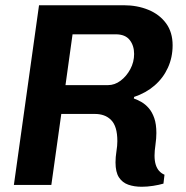

<svg xmlns="http://www.w3.org/2000/svg" viewBox="-20 -706 712 733"><path d="M521 7Q492 7 469.5 -1Q447 -9 434 -29Q421 -49 421 -86Q421 -106 424.5 -128Q428 -150 428 -167Q428 -196 422 -216Q416 -236 404 -248Q392 -260 376.5 -265.5Q361 -271 342 -271H214L176 0H33L129 -686H452Q504 -686 546.5 -668.5Q589 -651 614 -617Q639 -583 639 -533Q639 -487 621 -447.5Q603 -408 570 -379.5Q537 -351 492 -336L491 -330Q505 -325 520 -316.5Q535 -308 548 -293Q561 -278 569 -255Q577 -232 577 -198Q577 -178 573.5 -153.5Q570 -129 570 -112Q570 -92 574.5 -77.5Q579 -63 587.5 -53.5Q596 -44 608 -39L604 -5Q587 0 564.5 3.5Q542 7 521 7ZM230 -381H392Q418 -381 440.5 -398Q463 -415 477.5 -442Q492 -469 492 -500Q492 -532 475 -553.5Q458 -575 422 -575H257Z"/></svg>

Font: Chivo SemiBold
Style: Italic
Weight: 600
Italic angle: -8.05°
Designer: Hector Gatti
Foundry: Omnibus-Type
Version: Version 2.002